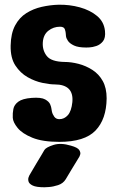

<svg xmlns="http://www.w3.org/2000/svg" viewBox="-20 -600 495 812"><path d="M345 -399Q311 -399 293 -407.5Q275 -416 267.5 -427Q260 -438 259 -447.5Q258 -457 258 -459Q258 -464 254.5 -475.5Q251 -487 234 -487Q206 -487 184.5 -470Q163 -453 161 -420Q159 -387 178 -363Q197 -339 253 -338Q281 -338 312 -330Q343 -322 370.5 -304.5Q398 -287 414.5 -257.5Q431 -228 431 -184Q430 -96 384 -48Q338 0 231 0Q160 0 117 -17.5Q74 -35 54.5 -59Q35 -83 34 -102Q33 -121 36.5 -139Q40 -157 57.5 -170Q75 -183 114 -186Q154 -189 171 -179.5Q188 -170 192.5 -158Q197 -146 197 -143Q197 -140 199.5 -128.5Q202 -117 209.5 -106.5Q217 -96 231 -96Q252 -96 267 -113Q282 -130 286 -168Q293 -243 211 -243Q191 -243 159.5 -249.5Q128 -256 97 -273.5Q66 -291 45 -323Q24 -355 25 -407Q26 -459 44 -492.5Q62 -526 91.5 -544.5Q121 -563 156.5 -571Q192 -579 227 -580Q274 -581 317.5 -569Q361 -557 390.5 -532.5Q420 -508 424 -469Q427 -440 415.5 -425.5Q404 -411 387.5 -405.5Q371 -400 358 -399.5Q345 -399 345 -399ZM168 192Q133 192 118 184.5Q103 177 100.5 167Q98 157 101 149.5Q104 142 104 142Q104 142 112.5 127.5Q121 113 132.5 93.5Q144 74 154.5 57Q165 40 168 34Q175 23 206 13Q237 3 280 16Q309 24 315.5 35Q322 46 319 54Q316 62 316 62Q316 62 306 78.5Q296 95 282.5 117Q269 139 258 158Q247 176 225.5 183Q204 190 186 191Q168 192 168 192Z"/></svg>

Font: Nerko One
Style: Regular
Weight: 400
Designer: Nermin Kahrimanovic
Foundry: Nermin Kahrimanovic
Version: Version 1.101